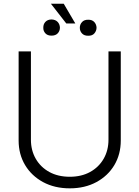

<svg xmlns="http://www.w3.org/2000/svg" viewBox="-20 -1005 753 1037"><path d="M565.9 -727.5H632.3V-246.1Q632.3 -171.9 597.7 -113.5Q563 -55.2 500.7 -21.5Q438.5 12.2 356.9 12.2Q274.9 12.2 212.6 -21.5Q150.4 -55.2 115.5 -113.5Q80.6 -171.9 80.6 -246.1V-727.5H147V-250.5Q147 -192.9 173.1 -147.5Q199.2 -102.1 246.3 -76.2Q293.5 -50.3 356.9 -50.3Q419.9 -50.3 466.8 -76.2Q513.7 -102.1 539.8 -147.5Q565.9 -192.9 565.9 -250.5ZM324.2 -984.9 386.7 -878.4H337.9L254.9 -984.9ZM213.9 -855Q213.4 -874 225.1 -886.7Q236.8 -899.4 257.8 -899.9Q279.3 -899.4 291.3 -886.7Q303.2 -874 303.7 -855Q303.2 -836.9 291.5 -824.7Q279.8 -812.5 258.3 -812.5Q236.3 -812.5 224.9 -825.2Q213.4 -837.9 213.9 -855ZM411.1 -855Q411.1 -873 423.1 -886Q435.1 -898.9 456.5 -898.4Q477.5 -898.9 489.3 -886Q501 -873 501.5 -855Q501 -837.9 489.7 -824.7Q478.5 -811.5 456.5 -812Q435.1 -811.5 423.1 -824.2Q411.1 -836.9 411.1 -855Z"/></svg>

Font: Inter Tight Light
Style: Regular
Weight: 300
Designer: Rasmus Andersson
Foundry: rsms
Version: Version 3.004